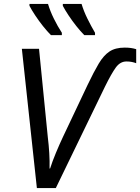

<svg xmlns="http://www.w3.org/2000/svg" viewBox="-20 -964 718 984"><path d="M169 0 92 -714H180L225 -261Q230 -221 232.5 -179.5Q235 -138 234 -100L237 -101Q248 -136 266.5 -180.5Q285 -225 303 -263L429 -529Q461 -596 486 -638Q511 -680 541 -700Q571 -720 619 -720Q637 -720 651 -718Q665 -716 678 -712V-640Q668 -644 655.5 -646.5Q643 -649 628 -649Q596 -649 573.5 -618Q551 -587 518 -520L266 0ZM412 -784Q393 -803 371.5 -830Q350 -857 331.5 -885Q313 -913 302 -934V-944H398Q409 -907 428 -868.5Q447 -830 467 -796V-784ZM241 -784Q222 -803 200.5 -830Q179 -857 160.5 -885Q142 -913 131 -934V-944H226Q237 -907 256 -868.5Q275 -830 297 -796V-784Z"/></svg>

Font: Noto Sans IKEA
Style: Italic
Weight: 400
Italic angle: -12°
Designer: Monotype Design Team
Foundry: Monotype Imaging Inc.
Version: Version 2.001